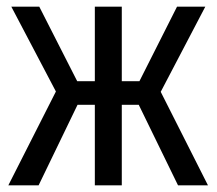

<svg xmlns="http://www.w3.org/2000/svg" viewBox="-20 -557 651 577"><path d="M5 0H96L213 -242H265V0H346V-242H397L515 0H605L463 -281L597 -537H512L399 -313H346V-537H265V-313H212L98 -537H14L148 -282Z"/></svg>

Font: Noto Sans Condensed
Style: Regular
Weight: 400
Width: 3
Designer: Monotype Design Team
Foundry: Monotype Imaging Inc.
Version: Version 2.013